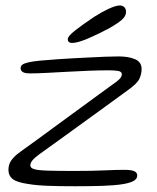

<svg xmlns="http://www.w3.org/2000/svg" viewBox="-20 -654 559 684"><path d="M248 9.5Q193.5 9.5 151.8 8Q110 6.5 81 1.5Q41 -4 25.5 -16Q10 -28 10 -49.5Q10 -61 14 -71.2Q18 -81.5 29 -93.2Q40 -105 61 -119.5Q80 -133 111 -155.5Q142 -178 179.2 -205.5Q216.5 -233 254 -260.2Q291.5 -287.5 323.2 -310.8Q355 -334 375 -348.5Q399.5 -365.5 406.8 -373.5Q414 -381.5 414 -389.5Q414 -399 401.2 -401.2Q388.5 -403.5 367.5 -403.5Q335.5 -403.5 296.2 -402Q257 -400.5 217.5 -398.2Q178 -396 143.8 -394.2Q109.5 -392.5 86.5 -392.5Q76.5 -392.5 69 -394.2Q61.5 -396 57.5 -400.5Q53.5 -405 53.5 -411.5Q53.5 -419 60 -423.8Q66.5 -428.5 81.8 -432Q97 -435.5 122.5 -438Q148 -440.5 186 -443Q205 -444.5 234.2 -446Q263.5 -447.5 295.8 -449.2Q328 -451 356.5 -452Q385 -453 402.5 -453Q438 -453 461.2 -443Q484.5 -433 484.5 -408Q484.5 -390.5 476.5 -373.2Q468.5 -356 434.5 -332Q400.5 -307 355.5 -274.5Q310.5 -242 264.8 -208.8Q219 -175.5 180.5 -147.8Q142 -120 119.5 -104Q102 -91 95 -82Q88 -73 88 -65Q88 -56 100.5 -51.8Q113 -47.5 146.8 -46.2Q180.5 -45 244 -45Q308 -45 351.2 -47Q394.5 -49 422 -49Q447 -49 458 -44.2Q469 -39.5 469 -28.5Q469 -17 456 -9.5Q443 -2 416.2 2.2Q389.5 6.5 347.8 8Q306 9.5 248 9.5ZM236.5 -501Q229.5 -501 225.5 -504.2Q221.5 -507.5 221.5 -515Q221.5 -525 248 -545.8Q274.5 -566.5 315.5 -594Q341 -610.5 366.8 -622.5Q392.5 -634.5 406.5 -634.5Q416.5 -634.5 422.8 -628.5Q429 -622.5 429 -611.5Q429 -596.5 413.8 -583.2Q398.5 -570 367.5 -552.5Q331 -533 293.8 -517Q256.5 -501 236.5 -501Z"/></svg>

Font: Gluten Thin ExtraLight
Style: Regular
Weight: 250
Version: Version 1.300